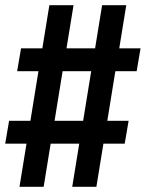

<svg xmlns="http://www.w3.org/2000/svg" viewBox="-26 -737 561 739"><path d="M49 -18 76 -184H-6L9 -272H91L122 -463H40L55 -551H137L164 -717H257L230 -551H340L367 -717H460L433 -551H515L500 -463H418L387 -272H469L454 -184H372L345 -18H252L279 -184H169L142 -18ZM294 -272 325 -463H215L184 -272Z"/></svg>

Font: Iosevka Term Curly Semibold
Style: Italic
Weight: 600
Italic angle: -9°
Designer: Belleve Invis
Foundry: Belleve Invis
Version: Version 32.3.0